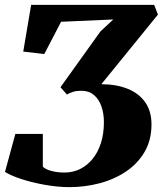

<svg xmlns="http://www.w3.org/2000/svg" viewBox="-20 -763 674 789"><path d="M265.5 6Q217 6 164.2 -3.5Q111.5 -13 67.8 -27.2Q24 -41.5 0.5 -56.5L43 -212.5H156V-78Q167 -67 191 -60.5Q215 -54 245.5 -54Q280 -54 309.2 -68.5Q338.5 -83 360.5 -110Q382.5 -137 394.8 -175.2Q407 -213.5 407 -261.5Q407 -297 396.5 -326.5Q386 -356 365.5 -373Q345 -390 314.5 -390Q294 -390 279.8 -385.5Q265.5 -381 255 -374.5L228.5 -404.5L392.5 -633.5L445.5 -683L231 -673.5L162 -541L75.5 -551L108 -743H613.5L629 -703L396.5 -417Q460 -416.5 506 -397.5Q552 -378.5 577.2 -342Q602.5 -305.5 602.5 -252Q602.5 -187 574 -138.5Q545.5 -90 497.2 -57.8Q449 -25.5 388.8 -9.8Q328.5 6 265.5 6Z"/></svg>

Font: Merriweather 20pt Black
Style: Italic
Weight: 900
Italic angle: -7.8°
Version: Version 2.101